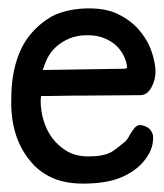

<svg xmlns="http://www.w3.org/2000/svg" viewBox="-20 -411 391 458"><path d="M145 -319Q108 -303 92 -270Q86 -257 82 -244L274 -247Q281 -247 283 -249Q283 -260 277 -274Q271 -288 260 -299.5Q249 -311 231 -319Q213 -327 188.5 -327Q164 -327 145 -319ZM97 -182H78Q77 -176 77 -170Q77 -146 84.5 -122Q92 -98 106 -80Q121 -61 142 -49Q165 -37 194 -38Q226 -38 245 -48Q254 -53 277 -72Q283 -76 290 -90Q296 -100 302 -107Q311 -117 328 -109Q339 -104 343 -94Q347 -87 344 -68Q340 -46 321 -24Q301 -1 267 13Q232 27 178 27Q134 27 102 12Q70 -3 49 -31Q4 -88 7 -177Q7 -226 19.5 -266Q32 -306 56 -333Q82 -362 112 -376Q148 -391 193 -391Q238 -391 268 -374Q298 -358 317 -333Q335 -310 343 -284Q351 -258 351 -239.5Q351 -221 341 -202Q331 -184 314 -184L183 -183H160Z"/></svg>

Font: Scratch Savers
Style: Book
Weight: 400
Designer: Pablo Impallari, Rodrigo Fuenzalida, Brenda Gallo
Foundry: Pablo Impallari, Rodrigo Fuenzalida, Brenda Gallo
Version: Version 4.0b1